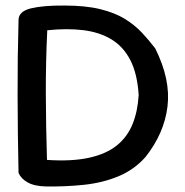

<svg xmlns="http://www.w3.org/2000/svg" viewBox="-20 -671 669 693"><path d="M145.4 2Q103.4 0.9 79.5 -12.8Q55.6 -26.4 46.9 -46.9Q43.9 -186.9 43.5 -325.2Q43.1 -463.5 46.9 -598.4Q47 -630.1 91.8 -640.9Q136.5 -651.6 212.4 -651Q288.4 -651 341.2 -638.1Q394.1 -625.2 430.2 -603.1Q466.2 -580.9 492.3 -553Q518.4 -525.1 540.4 -496.1Q596.4 -384.1 584.6 -286.9Q572.9 -189.8 505 -104.1Q464 -58.1 407.2 -34.6Q350.5 -11.1 283.4 -4Q216.4 3.1 145.4 2ZM149.6 -93.8Q239.4 -87.9 301.4 -101.6Q363.5 -115.2 401.8 -146.2Q440 -177.1 458.6 -223.4Q477.2 -269.6 480.5 -328.2Q475.6 -405.1 450.4 -454.1Q425.1 -503.1 381.7 -529.2Q338.2 -555.2 279.9 -562.2Q221.6 -569.2 150.6 -561.8Q145.1 -449.4 145.4 -332.3Q145.8 -215.2 149.6 -93.8Z"/></svg>

Font: Sour Gummy Black
Style: Regular
Weight: 900
Version: Version 1.000